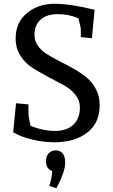

<svg xmlns="http://www.w3.org/2000/svg" viewBox="-20 -740 599 1019"><path d="M131 -138Q131 -120 142 -72Q210 -45 271.5 -45Q333 -45 368.5 -77.5Q404 -110 404 -170Q404 -208 378.5 -239Q353 -270 315.5 -289.5Q278 -309 233.5 -333Q189 -357 151.5 -380.5Q114 -404 88.5 -444Q63 -484 63 -535Q63 -622 123.5 -671Q184 -720 269 -720Q354 -720 482 -688L468 -537L409 -543V-587Q409 -593 396 -643Q345 -665 286.5 -665Q228 -665 195.5 -636Q163 -607 163 -554Q163 -494 232 -451Q262 -432 299 -413.5Q336 -395 373 -374Q410 -353 440.5 -328Q471 -303 490 -265.5Q509 -228 509 -182Q509 -86 442 -35.5Q375 15 270 15Q210 15 155 1.5Q100 -12 75 -25L50 -38L65 -192L131 -186ZM224 116Q224 89 239 73.5Q254 58 274 58Q326 58 326 124Q326 148 314 182Q302 216 290 238L279 259L242 247Q257 194 257 168Q224 155 224 116Z"/></svg>

Font: Andada SC
Style: Regular
Weight: 400
Designer: Carolina Giovagnoli
Foundry: Carolina Giovagnoli
Version: Version 1.003